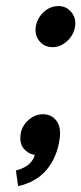

<svg xmlns="http://www.w3.org/2000/svg" viewBox="-20 -514 274 647"><path d="M157.3 -355.1Q184.1 -355.1 206.3 -375.6Q228.4 -396 232.9 -424.6Q237.3 -452.7 220.4 -473.1Q203.6 -493.6 176.7 -493.6Q148.9 -493.6 126.9 -473Q105 -452.4 100.6 -424.6Q96.1 -396 112.8 -375.6Q129.4 -355.1 157.3 -355.1ZM41 113.1Q101.7 100 136.9 58.3Q172.1 16.6 181 -46.1Q186.7 -86.1 169.8 -107.6Q152.9 -129.1 125 -129.1Q97.6 -129.1 75.3 -108.9Q53 -88.6 49.6 -62.1Q45.1 -31.4 59.6 -13.6Q74 4.1 96.9 8Q94.6 22.3 79.9 37.1Q65.3 52 33.6 60.7Z"/></svg>

Font: Secuela ExtLt
Style: Italic
Weight: 200
Italic angle: -8°
Designer: Fernando Haro
Foundry: deFharo
Version: Version 1.704